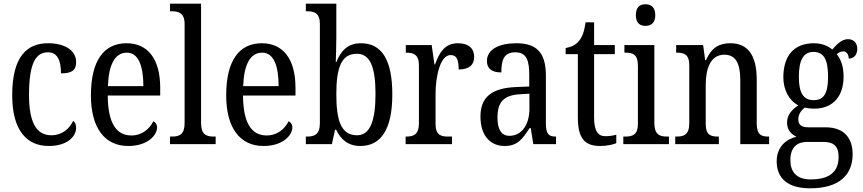

<svg xmlns="http://www.w3.org/2000/svg" viewBox="-20 -780 4668 1039"><path d="M244 10C348 10 392 -45 392 -88C392 -107 386 -118 376 -126C356 -84 317 -48 258 -48C174 -48 137 -123 137 -266C137 -445 177 -497 240 -497C295 -497 310 -445 310 -383C367 -383 392 -398 392 -444C392 -510 327 -546 240 -546C130 -546 46 -479 46 -265C46 -70 128 10 244 10Z M674 10C781 10 830 -50 830 -90C830 -108 820 -119 810 -124C789 -83 750 -47 691 -47C609 -47 564 -114 563 -263H847V-305C847 -463 778 -546 665 -546C542 -546 472 -452 472 -264C472 -90 545 10 674 10ZM756 -314H564C568 -430 602 -495 666 -495C731 -495 755 -422 756 -314Z M900 0H1147V-41H1136C1096 -41 1068 -52 1068 -115V-760H900V-719H911C945 -719 979 -710 979 -651V-115C979 -52 951 -41 911 -41H900Z M1406 10C1513 10 1562 -50 1562 -90C1562 -108 1552 -119 1542 -124C1521 -83 1482 -47 1423 -47C1341 -47 1296 -114 1295 -263H1579V-305C1579 -463 1510 -546 1397 -546C1274 -546 1204 -452 1204 -264C1204 -90 1277 10 1406 10ZM1488 -314H1296C1300 -430 1334 -495 1398 -495C1463 -495 1487 -422 1488 -314Z M1930 10C2039 10 2103 -76 2103 -269C2103 -461 2043 -546 1933 -546C1863 -546 1825 -506 1800 -444H1797C1798 -472 1800 -540 1800 -575V-760H1635V-719H1642C1680 -719 1711 -710 1711 -651V-113C1711 -50 1679 -41 1642 -41H1635V0H1776L1793 -78H1799C1823 -26 1864 10 1930 10ZM1912 -48C1826 -48 1800 -127 1800 -270C1800 -414 1827 -489 1911 -489C1983 -489 2012 -418 2012 -271C2012 -127 1983 -48 1912 -48Z M2175 0H2426V-41H2404C2367 -41 2337 -49 2337 -108V-273C2337 -362 2361 -482 2418 -482C2451 -482 2462 -459 2462 -404C2521 -404 2546 -431 2546 -472C2546 -517 2517 -546 2458 -546C2386 -546 2357 -494 2334 -431H2331L2316 -536H2176V-495H2179C2216 -495 2247 -486 2247 -427V-113C2247 -50 2216 -41 2178 -41H2175Z M2711 10C2783 10 2809 -31 2846 -87H2852L2866 0H2989V-41H2986C2948 -41 2934 -57 2934 -113V-372C2934 -499 2880 -546 2774 -546C2681 -546 2615 -513 2615 -450C2615 -408 2642 -388 2693 -388C2693 -452 2705 -497 2768 -497C2833 -497 2844 -447 2844 -373V-312L2774 -309C2643 -304 2580 -256 2580 -150C2580 -41 2637 10 2711 10ZM2737 -45C2692 -45 2672 -82 2672 -144C2672 -223 2702 -265 2794 -270L2845 -273V-191C2845 -106 2803 -45 2737 -45Z M3228 10C3265 10 3298 2 3315 -5V-51C3296 -46 3279 -43 3256 -43C3215 -43 3195 -73 3195 -143V-487H3307V-536H3195V-659H3149C3141 -605 3130 -579 3112 -557C3094 -536 3070 -525 3041 -520V-487H3107V-145C3107 -30 3145 10 3228 10Z M3473 -640C3502 -640 3526 -655 3526 -698C3526 -742 3502 -757 3473 -757C3443 -757 3421 -742 3421 -698C3421 -655 3443 -640 3473 -640ZM3353 0H3600V-41H3590C3549 -41 3521 -52 3521 -115V-536H3359V-495H3367C3406 -495 3432 -484 3432 -425V-110C3432 -51 3404 -41 3364 -41H3353Z M3634 0H3870V-41H3865C3827 -41 3799 -49 3799 -108V-321C3799 -405 3823 -484 3900 -484C3964 -484 3986 -432 3986 -346V0H4142V-41H4138C4100 -41 4075 -50 4075 -113V-349C4075 -486 4023 -546 3933 -546C3873 -546 3831 -524 3800 -454H3796L3785 -536H3639V-495H3644C3681 -495 3710 -486 3710 -427V-113C3710 -50 3680 -41 3642 -41H3634Z M4364 239C4521 239 4594 167 4594 54C4594 -26 4553 -91 4449 -91H4357C4318 -91 4300 -104 4300 -134C4300 -164 4318 -185 4335 -198C4347 -194 4371 -192 4385 -192C4493 -192 4545 -265 4545 -365C4545 -425 4529 -460 4508 -487C4519 -496 4529 -502 4544 -502C4562 -502 4573 -483 4573 -463C4605 -463 4619 -488 4619 -516C4619 -544 4603 -568 4569 -568C4530 -568 4500 -530 4484 -512C4462 -531 4427 -546 4385 -546C4274 -546 4219 -476 4219 -361C4219 -295 4250 -235 4300 -210C4264 -186 4239 -157 4239 -117C4239 -74 4265 -52 4290 -40C4234 -27 4183 15 4183 93C4183 185 4243 239 4364 239ZM4383 -238C4327 -238 4303 -278 4303 -364C4303 -454 4327 -499 4382 -499C4439 -499 4461 -456 4461 -365C4461 -277 4440 -238 4383 -238ZM4366 191C4287 191 4257 146 4257 87C4257 8 4303 -12 4348 -12H4435C4489 -12 4518 8 4518 69C4518 137 4484 191 4366 191Z"/></svg>

Font: Noto Serif Sinhala Condensed
Style: Regular
Weight: 400
Width: 3
Designer: Jelle Bosma - Monotype Design Team
Foundry: Monotype Imaging Inc.
Version: Version 2.007